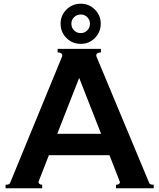

<svg xmlns="http://www.w3.org/2000/svg" viewBox="-20 -1013 857 1033"><path d="M783 -28Q786 -19 807 -19V0H604V-19Q617 -19 622 -25Q627 -31 624 -37L569 -178H243L188 -37L187 -34Q187 -28 192.5 -23.5Q198 -19 207 -19V0H10V-19Q30 -19 34 -28L312 -704Q315 -710 315 -715Q315 -724 307 -727.5Q299 -731 290 -731V-750H523V-731Q514 -731 506 -727.5Q498 -724 498 -715Q498 -710 501 -704ZM406 -594 288 -293H524ZM306 -886Q306 -930 337.5 -961.5Q369 -993 415 -993Q459 -993 490.5 -961.5Q522 -930 522 -886Q522 -840 490.5 -808.5Q459 -777 415 -777Q369 -777 337.5 -808.5Q306 -840 306 -886ZM464 -886Q464 -906 449.5 -920.5Q435 -935 415 -935Q393 -935 378.5 -920.5Q364 -906 364 -886Q364 -864 378.5 -849.5Q393 -835 415 -835Q435 -835 449.5 -849.5Q464 -864 464 -886Z"/></svg>

Font: Aoboshi One
Style: Regular
Weight: 400
Designer: IKIMOJI
Foundry: Natsumi Matsuba
Version: Version 1.000; ttfautohint (v1.8.3)